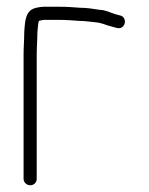

<svg xmlns="http://www.w3.org/2000/svg" viewBox="-20 -502 441 570"><path d="M154 -482H110C104 -482 96.7 -481 88 -479C56.2 -472.1 54.4 -443.3 52 -407C52 -384.9 50 -363 50 -338V29C50 39.6 59.4 48 70 48C80.6 48 89 39.6 89 29V-338C89 -362.9 91 -383.7 91 -406C91.6 -412.9 93.6 -440 96 -440C102.7 -442 107.3 -443 110 -443H154C181.5 -443 190.6 -441.5 215 -440C234.7 -440 253.4 -436.4 271 -435C288.4 -431.5 293.6 -427.6 312 -423L327 -419C352.5 -412.6 360.2 -450.2 337 -456L322 -460C303.4 -465.7 296.3 -471.7 275 -473C257.1 -475.7 237.7 -479 217 -479C193.1 -480.6 181.7 -482 154 -482Z"/></svg>

Font: Just Breathe
Style: Regular
Weight: 400
Foundry: Cannot Into Space Fonts
Version: Version 0.72